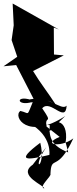

<svg xmlns="http://www.w3.org/2000/svg" viewBox="-22 -735 437 1092"><path d="M258 13C270 -69 370 -62 352 71L243 -15C229 -83 284 -23 218 -119C264 -174 351 -30 357 -134C325 -100 251 -203 130 -165C159 -125 211 -201 295 -140C254 -204 206 -264 166 -331L341 -420L285 -425L284 -578L313 -567L50 -715L56 -591L44 -507L76 -412L-2 -358L70 -365L176 -159C61 -207 66 -124 165 -156C128 -68 148 -92 94 -104C49 -73 134 66 349 -75ZM164 202C73 264 237 322 229 337C196 326 273 268 265 253C270 140 303 252 395 52C317 112 198 83 341 35L366 132C273 95 255 48 261 -23L142 -36C281 40 257 152 259 146C129 177 63 185 207 77C244 224 146 246 241 102Z"/></svg>

Font: Asimov Silicon
Style: Regular
Weight: 400
Designer: Google
Version: Version 2.000980; 2014